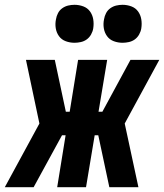

<svg xmlns="http://www.w3.org/2000/svg" viewBox="-54 -779 683 799"><path d="M-34 0 110 -265 54 -530H174L220 -314H236L271 -530H392L356 -314H372L489 -530H609L465 -265L522 0H401L355 -216H340L304 0H184L219 -216H204L86 0ZM456 -601Q437 -601 419.5 -607.5Q402 -614 391.5 -628.5Q381 -643 378 -661.5Q375 -680 379 -699Q381 -712 387.5 -724.5Q394 -737 405.5 -745Q417 -753 430 -756Q443 -759 456 -759Q475 -759 492.5 -752.5Q510 -746 520.5 -731.5Q531 -717 534 -698.5Q537 -680 534 -661Q532 -648 525 -635.5Q518 -623 507 -615Q496 -607 482.5 -604Q469 -601 456 -601ZM256 -601Q237 -601 219.5 -607.5Q202 -614 191.5 -628.5Q181 -643 178 -661.5Q175 -680 179 -699Q181 -712 187.5 -724.5Q194 -737 205.5 -745Q217 -753 230 -756Q243 -759 256 -759Q275 -759 292.5 -752.5Q310 -746 320.5 -731.5Q331 -717 334 -698.5Q337 -680 334 -661Q332 -648 325 -635.5Q318 -623 307 -615Q296 -607 282.5 -604Q269 -601 256 -601Z"/></svg>

Font: Iosevka Curly HvExObl
Style: Regular
Weight: 900
Width: 7
Italic angle: -9°
Monospace: yes
Designer: Belleve Invis
Foundry: Belleve Invis
Version: Version 11.1.0; ttfautohint (v1.8.3)